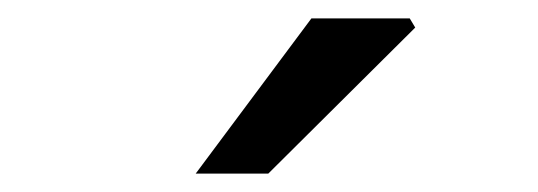

<svg xmlns="http://www.w3.org/2000/svg" viewBox="-20 -759 586 209"><path d="M193 -570 319 -739H426L432 -729L272 -570Z"/></svg>

Font: Source Sans 3 ExtraLight Medium
Style: Regular
Weight: 500
Version: Version 3.052;hotconv 1.1.0;makeotfexe 2.6.0